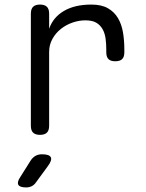

<svg xmlns="http://www.w3.org/2000/svg" viewBox="-20 -580 640 840"><path d="M155 10Q135 10 125 0.5Q115 -9 115 -30V-520Q115 -541 125 -550.5Q135 -560 155 -560Q175 -560 185 -550.5Q195 -541 195 -520V-454Q212 -504 259.5 -532Q307 -560 380 -560Q424 -560 452 -544Q480 -528 496 -501Q512 -474 518 -438.5Q524 -403 524 -363V-351Q524 -331 514.5 -321.5Q505 -312 484 -312Q464 -312 454.5 -321.5Q445 -331 445 -351V-363Q445 -387 442 -410.5Q439 -434 429 -452Q419 -470 401.5 -480.5Q384 -491 353 -491Q326 -491 298 -481.5Q270 -472 247 -454Q224 -436 209.5 -410Q195 -384 195 -353V-30Q195 -9 185 0.5Q175 10 155 10ZM69 194 115 121Q124 108 136 101.5Q148 95 164 95Q195 95 202 107.5Q209 120 190 146L138 217Q130 229 119 234.5Q108 240 94 240Q66 240 60 228Q54 216 69 194Z"/></svg>

Font: Maple Mono Light
Style: Regular
Weight: 300
Monospace: yes
Designer: subframe7536
Version: Version 7.000